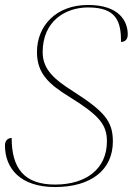

<svg xmlns="http://www.w3.org/2000/svg" viewBox="-27 -744 536 774"><path d="M195 10C339 10 428 -58 428 -174C428 -257 392 -296 266 -377C192 -424 145 -464 145 -534C145 -660 238 -714 328 -714C443 -714 461 -657 461 -575C477 -575 488 -585 488 -605C488 -660 452 -724 328 -724C199 -724 122 -640 122 -534C122 -446 173 -403 252 -354C373 -279 404 -242 404 -174C404 -63 320 0 195 0C71 0 20 -65 20 -188C4 -187 -7 -177 -7 -158C-7 -64 56 10 195 10Z"/></svg>

Font: Noto Serif Display Thin
Style: Italic
Weight: 100
Italic angle: -12°
Designer: Monotype Design Team
Foundry: Monotype Imaging Inc.
Version: Version 2.009